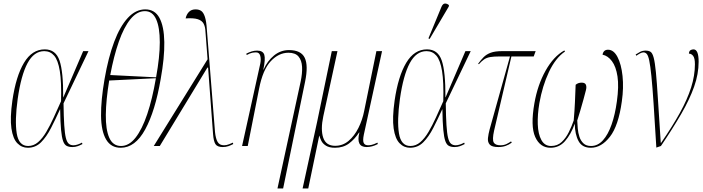

<svg xmlns="http://www.w3.org/2000/svg" viewBox="-20 -825 3972 1085"><path d="M137 10Q103 10 78 -15.5Q53 -41 44.5 -99.5Q36 -158 50 -257Q70 -394 115.5 -470Q161 -546 233 -546Q295 -546 316.5 -482.5Q338 -419 337 -275H338L450 -536H480L339 -241Q340 -165 343 -118Q346 -71 352 -46.5Q358 -22 368.5 -13Q379 -4 395 -4Q406 -4 419.5 -8.5Q433 -13 443 -19L446 -11Q433 -4 419 1Q405 6 389 6Q370 6 357 -0.5Q344 -7 336.5 -28Q329 -49 325 -91.5Q321 -134 320 -207H319Q294 -152 268.5 -102Q243 -52 212 -21Q181 10 137 10ZM139 0Q170 0 195 -21.5Q220 -43 241.5 -79.5Q263 -116 283.5 -161Q304 -206 325 -253Q328 -362 318 -423.5Q308 -485 286 -510.5Q264 -536 230 -536Q172 -536 135.5 -468Q99 -400 80 -266Q63 -143 74.5 -71.5Q86 0 139 0Z M662 10Q607 10 579.5 -37Q552 -84 551 -171Q550 -258 571 -379Q592 -500 625 -588Q658 -676 702.5 -724Q747 -772 801 -772Q855 -772 881 -724Q907 -676 908.5 -587.5Q910 -499 888 -378Q857 -197 800.5 -93.5Q744 10 662 10ZM862 -388Q883 -503 883 -586.5Q883 -670 862.5 -716Q842 -762 799 -762Q754 -762 717 -716.5Q680 -671 651.5 -589.5Q623 -508 603 -401ZM664 0Q709 0 746 -47Q783 -94 812 -180Q841 -266 861 -383L597 -370Q579 -260 578 -176.5Q577 -93 597.5 -46.5Q618 0 664 0Z M849 0 1153 -490 1141 -647Q1140 -674 1130.5 -691.5Q1121 -709 1097.5 -716.5Q1074 -724 1029 -721Q1034 -744 1048 -758Q1062 -772 1085 -772Q1105 -772 1117.5 -763Q1130 -754 1138 -729.5Q1146 -705 1149 -658L1195 -79Q1199 -41 1210 -22.5Q1221 -4 1246 -4Q1260 -4 1275 -10Q1290 -16 1296 -19L1298 -11Q1285 -4 1270.5 1Q1256 6 1239 6Q1208 6 1197.5 -10.5Q1187 -27 1184 -67L1156 -443H1152L883 0Z M1548 240 1679 -364Q1689 -411 1687 -447.5Q1685 -484 1667 -505.5Q1649 -527 1610 -527Q1555 -527 1510 -479Q1465 -431 1444 -323L1380 0H1348L1451 -466Q1456 -492 1450.5 -510.5Q1445 -529 1427 -529Q1418 -529 1406 -527Q1394 -525 1374 -514L1372 -522Q1388 -530 1402.5 -534.5Q1417 -539 1433 -539Q1466 -539 1473.5 -515.5Q1481 -492 1468 -431H1469Q1491 -481 1528.5 -511.5Q1566 -542 1613 -542Q1681 -542 1702 -498.5Q1723 -455 1704 -363L1580 240Z M1690 240 1772 -136 1855 -536H1887L1807 -168Q1791 -93 1806.5 -47Q1822 -1 1874 -1Q1917 -1 1950 -29Q1983 -57 2005.5 -102Q2028 -147 2038 -198L2107 -536H2139L2036 -64Q2029 -30 2035.5 -17Q2042 -4 2060 -4Q2069 -4 2080.5 -6.5Q2092 -9 2113 -19L2115 -11Q2083 6 2052 6Q1990 6 2011 -76H2009Q1985 -39 1952.5 -14.5Q1920 10 1873 10Q1841 10 1822.5 -1.5Q1804 -13 1796 -29Q1788 -45 1785 -58H1784L1722 240Z M2297 10Q2263 10 2238 -15.5Q2213 -41 2204.5 -99.5Q2196 -158 2210 -257Q2230 -394 2275.5 -470Q2321 -546 2393 -546Q2455 -546 2476.5 -482.5Q2498 -419 2497 -275H2498L2610 -536H2640L2499 -241Q2500 -165 2503 -118Q2506 -71 2512 -46.5Q2518 -22 2528.5 -13Q2539 -4 2555 -4Q2566 -4 2579.5 -8.5Q2593 -13 2603 -19L2606 -11Q2593 -4 2579 1Q2565 6 2549 6Q2530 6 2517 -0.5Q2504 -7 2496.5 -28Q2489 -49 2485 -91.5Q2481 -134 2480 -207H2479Q2454 -152 2428.5 -102Q2403 -52 2372 -21Q2341 10 2297 10ZM2299 0Q2330 0 2355 -21.5Q2380 -43 2401.5 -79.5Q2423 -116 2443.5 -161Q2464 -206 2485 -253Q2488 -362 2478 -423.5Q2468 -485 2446 -510.5Q2424 -536 2390 -536Q2332 -536 2295.5 -468Q2259 -400 2240 -266Q2223 -143 2234.5 -71.5Q2246 0 2299 0ZM2408 -605 2401 -608 2475 -787Q2483 -805 2495 -805Q2507 -805 2517 -796L2516 -788Z M2796 6Q2760 6 2747.5 -8Q2735 -22 2737.5 -45Q2740 -68 2747 -94L2862 -506H2804Q2770 -506 2750 -502.5Q2730 -499 2716 -489.5Q2702 -480 2686 -462L2682 -465Q2698 -487 2713.5 -502.5Q2729 -518 2753 -527Q2777 -536 2817 -536H3007L2996 -506H2870L2772 -86Q2761 -36 2770 -20Q2779 -4 2808 -4Q2828 -4 2843 -11.5Q2858 -19 2868 -26L2872 -19Q2856 -7 2837.5 -0.5Q2819 6 2796 6Z M3091 10Q3032 10 3004.5 -51Q2977 -112 3000 -242Q3018 -345 3063 -425.5Q3108 -506 3169 -540L3173 -534Q3119 -497 3082 -418Q3045 -339 3028 -242Q3017 -177 3019 -122Q3021 -67 3039.5 -33.5Q3058 0 3094 0Q3130 0 3154 -22.5Q3178 -45 3194.5 -78.5Q3211 -112 3222 -144Q3227 -200 3229 -247Q3231 -294 3233 -346Q3247 -358 3267 -358Q3286 -358 3291 -346Q3296 -334 3291 -315Q3287 -297 3277.5 -264Q3268 -231 3258.5 -197.5Q3249 -164 3242 -144Q3243 -123 3245 -98.5Q3247 -74 3254.5 -51.5Q3262 -29 3277.5 -14.5Q3293 0 3320 0Q3358 0 3387 -32Q3416 -64 3436 -121Q3456 -178 3466 -252Q3478 -337 3469.5 -393Q3461 -449 3438 -479.5Q3415 -510 3385 -516Q3390 -544 3416 -544Q3448 -544 3469.5 -503Q3491 -462 3498 -395.5Q3505 -329 3494 -252Q3475 -114 3426.5 -52Q3378 10 3319 10Q3270 10 3249.5 -27.5Q3229 -65 3228 -126Q3206 -65 3173 -27.5Q3140 10 3091 10Z M3689 9Q3680 -140 3673.5 -238.5Q3667 -337 3661 -395.5Q3655 -454 3649 -482.5Q3643 -511 3635 -520Q3627 -529 3616 -529Q3608 -529 3597.5 -523.5Q3587 -518 3576 -510L3572 -517Q3584 -525 3597.5 -532Q3611 -539 3628 -539Q3646 -539 3656.5 -532Q3667 -525 3674 -499Q3681 -473 3686.5 -417Q3692 -361 3698 -264.5Q3704 -168 3714 -18H3716Q3780 -111 3822 -187Q3864 -263 3885.5 -330.5Q3907 -398 3907 -462Q3907 -496 3897 -509Q3887 -522 3873 -522Q3874 -536 3881.5 -541Q3889 -546 3899 -546Q3928 -546 3928 -476Q3928 -407 3902.5 -335Q3877 -263 3829.5 -181Q3782 -99 3715 0Z"/></svg>

Font: Noto Serif Display ExtraCondensed Thin
Style: Italic
Weight: 100
Width: 2
Italic angle: -12°
Designer: Monotype Design Team
Foundry: Monotype Imaging Inc.
Version: Version 2.009